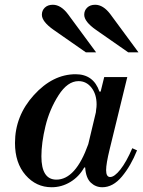

<svg xmlns="http://www.w3.org/2000/svg" viewBox="-20 -774 602 807"><path d="M398 -389H403L418 -450H515L441 -147Q426 -86 426 -59Q426 -30 443 -30Q461 -30 486 -61.5Q511 -93 536 -151L556 -142Q530 -77 492.5 -32Q455 13 410 13Q382 13 361.5 -6.5Q341 -26 338 -70H334Q312 -31 275.5 -9Q239 13 197 13Q132 13 87.5 -38Q43 -89 43 -173Q43 -287 122.5 -374.5Q202 -462 298 -462Q373 -462 398 -389ZM217 -19Q298 -19 351 -168L383 -302Q383 -306 384 -312.5Q385 -319 385.5 -324Q386 -329 386 -335Q386 -378 364.5 -405.5Q343 -433 310 -433Q264 -433 226 -373.5Q188 -314 171 -243.5Q154 -173 154 -117Q154 -19 217 -19ZM562 -554H519L384 -648Q334 -683 334 -712Q334 -730 346.5 -742Q359 -754 380 -754Q414 -754 444 -714ZM384 -554H341L206 -648Q156 -683 156 -712Q156 -730 168.5 -742Q181 -754 202 -754Q236 -754 266 -714Z"/></svg>

Font: Libre Bodoni
Style: Italic
Weight: 400
Italic angle: -13°
Designer: Pablo Impallari, Rodrigo Fuenzalida
Foundry: Pablo Impallari, Rodrigo Fuenzalida
Version: Version 1.001